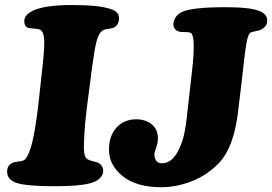

<svg xmlns="http://www.w3.org/2000/svg" viewBox="-20 -740 1100 776"><path d="M134.8 -315.4 148.4 -439.9Q159.7 -535.2 158.9 -573Q158.2 -610.8 142.6 -619.6Q134.8 -623.5 116 -624.8Q97.2 -626 92.3 -627.9Q78.1 -633.8 78.1 -655.3Q78.1 -678.2 109.4 -694.8Q156.2 -719.7 271 -719.7Q385.7 -719.7 430.7 -702.1Q460.9 -692.4 460.9 -666Q460.9 -640.1 440.9 -628.9Q435.1 -625.5 417.2 -623.5Q399.4 -621.6 390.6 -613.3Q377 -601.1 368.9 -567.6Q360.8 -534.2 350.1 -453.1L330.6 -300.8Q324.2 -250.5 321 -198.7Q317.9 -147 319.8 -127.9Q321.3 -105.5 332.5 -97.2Q340.8 -91.8 356.4 -88.1Q372.1 -84.5 376.5 -82.5Q397 -71.3 397 -48.8Q397 -31.7 382.1 -18.3Q367.2 -4.9 342.8 1Q300.3 12.7 200.2 12.7Q86.9 12.7 45.9 -1Q8.8 -13.7 8.8 -46.4Q8.8 -70.8 28.8 -81.1Q37.1 -85.4 53 -86.9Q68.8 -88.4 75.7 -91.8Q89.8 -99.6 103 -139.2Q120.1 -190.4 134.8 -315.4ZM736.3 -277.8 755.9 -450.7Q773.4 -603.5 748 -608.4Q741.2 -610.4 727.3 -610.4Q713.4 -610.4 708 -611.3Q694.3 -613.8 687.5 -622.1Q680.7 -630.4 680.7 -641.1Q680.7 -655.8 689.5 -669.7Q698.2 -683.6 715.8 -691.9Q758.3 -710.9 890.6 -710.9Q990.2 -710.9 1027.8 -695.8Q1060.1 -683.6 1060.1 -655.8Q1060.1 -636.7 1041.5 -624Q1036.6 -620.1 1029.5 -617.9Q1022.5 -615.7 1012.2 -613.8Q1002 -611.8 996.1 -609.9Q992.7 -608.9 989.7 -606Q986.8 -603 984.4 -596.9Q981.9 -590.8 980 -584.2Q978 -577.6 976.1 -566.2Q974.1 -554.7 972.7 -544.4Q971.2 -534.2 969 -517.1Q966.8 -500 965.3 -485.8Q963.9 -471.7 961.2 -448.7Q958.5 -425.8 956.5 -407.2L940.9 -278.8Q923.3 -142.6 865.2 -81.5Q817.9 -32.2 755.9 -7.8Q693.8 16.6 631.3 16.6Q531.2 16.6 475.8 -28.1Q420.4 -72.8 420.4 -134.8Q420.4 -191.4 451.2 -224.6Q481.9 -257.8 530.3 -257.8Q568.4 -257.8 593.3 -237.5Q618.2 -217.3 618.2 -180.7Q618.2 -161.6 611.1 -142.8Q604 -124 604 -116.2Q604 -100.1 611.6 -90.1Q619.1 -80.1 633.8 -80.1Q674.8 -80.1 700.2 -130.9Q714.8 -158.7 722.7 -190.9Q730.5 -223.1 736.3 -277.8Z"/></svg>

Font: Cooper* ExtraBold
Style: Italic
Weight: 800
Italic angle: -7°
Designer: Owen Earl
Foundry: indestructible type*
Version: Version 0.001